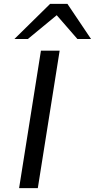

<svg xmlns="http://www.w3.org/2000/svg" viewBox="-20 -965 487 985"><path d="M78 0 190 -705H286L174 0ZM54 -765 237 -945H326L447 -765H377L271 -887L123 -765Z"/></svg>

Font: Nunito Sans 10pt Expanded
Style: Italic
Weight: 400
Width: 7
Italic angle: -9°
Designer: Vernon Adams
Foundry: Vernon Adams
Version: Version 3.101;gftools[0.9.27]